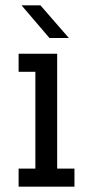

<svg xmlns="http://www.w3.org/2000/svg" viewBox="-20 -702 340 722"><path d="M195 -500V-68H260V0H50V-68H113V-432H50V-500ZM132 -682 239 -559H166L61 -682Z"/></svg>

Font: Kelly Slab
Style: Regular
Weight: 400
Designer: Denis Masharov
Foundry: Denis Masharov
Version: Version 1.001